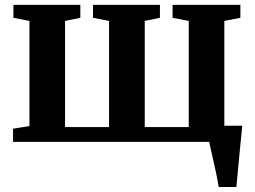

<svg xmlns="http://www.w3.org/2000/svg" viewBox="-20 -566 1018 766"><path d="M940.5 0H940L923 180H852.5Q846.5 138.5 814.5 0H32V-52.5L97.5 -63V-482.5L33.5 -495V-546.5H300.5V-495L239.5 -482.5V-59H415V-482.5L351 -495V-546.5H618V-495L557.5 -482.5V-59H733V-482.5L668.5 -495V-546.5H939V-495L875 -482.5V-64.5H946.5L940.5 -3Z"/></svg>

Font: Merriweather Text
Style: Bold
Weight: 700
Designer: Eben Sorkin
Foundry: Eben Sorkin
Version: Version 2.100